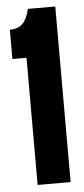

<svg xmlns="http://www.w3.org/2000/svg" viewBox="-50 -690 313 719"><g transform="rotate(-5 106.5 -330.0)"><path d="M62 0V-478H9V-588Q39 -588 56.5 -604.5Q74 -621 83 -660H186V0Z"/></g></svg>

Font: Bricolage Grotesque 48pt Condensed SemiBold
Style: Regular
Weight: 600
Width: 3
Designer: Mathieu Triay
Foundry: Atelier Triay
Version: Version 1.000; ttfautohint (v1.8.4.7-5d5b);gftools[0.9.32]